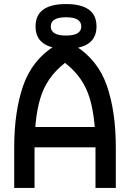

<svg xmlns="http://www.w3.org/2000/svg" viewBox="-20 -925 640 945"><path d="M350 -700H250L280 -630Q376 -564 413 -466.5Q450 -369 450 -200V0H550V-200Q550 -376 506 -503Q462 -630 350 -700ZM250 -700Q138 -630 94 -503Q50 -376 50 -200V0H150V-200Q150 -369 187 -466.5Q224 -564 320 -630ZM500 -200V-300H100V-200ZM305 -840Q380 -840 380 -795Q380 -750 305 -750Q230 -750 230 -795Q230 -840 305 -840ZM305 -685Q455 -685 455 -795Q455 -905 305 -905Q155 -905 155 -795Q155 -685 305 -685Z"/></svg>

Font: Millimetre
Style: Regular
Weight: 500
Designer: Jérémy Landes
Version: Version 1.0